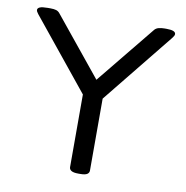

<svg xmlns="http://www.w3.org/2000/svg" viewBox="-79 -778 828 856"><g transform="rotate(10 335.0 -350.0)"><path d="M331 2Q309 2 299.5 -4Q290 -10 290 -20V-349L32 -667Q23 -678 23 -685Q23 -693 33.5 -697.5Q44 -702 69 -702H81Q97 -702 107 -699Q117 -696 124 -687L338 -424L553 -688Q560 -696 571.5 -699Q583 -702 598 -702H607Q648 -702 648 -685Q648 -678 639 -667L380 -346V-20Q380 -10 371 -4Q362 2 339 2Z"/></g></svg>

Font: Asap Expanded
Style: Regular
Weight: 400
Width: 7
Designer: Pablo Cosgaya
Foundry: Omnibus-Type
Version: Version 3.001; ttfautohint (v1.8.4.7-5d5b)